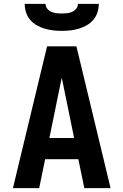

<svg xmlns="http://www.w3.org/2000/svg" viewBox="-20 -975 640 995"><path d="M47 0 224 -735H376L553 0H417L386 -150H214L183 0ZM364 -260 317 -490Q313 -511 308.5 -531.5Q304 -552 300 -572Q296 -552 291.5 -531.5Q287 -511 283 -490L236 -260ZM300 -815Q278 -815 255.5 -817.5Q233 -820 211.5 -826.5Q190 -833 170.5 -844Q151 -855 136.5 -872Q122 -889 115 -911Q108 -933 108 -955H216Q216 -941 225 -930Q234 -919 246.5 -913.5Q259 -908 272.5 -906.5Q286 -905 300 -905Q314 -905 327.5 -906.5Q341 -908 353.5 -913.5Q366 -919 375 -930Q384 -941 384 -955H492Q492 -933 485 -911Q478 -889 463.5 -872Q449 -855 429.5 -844Q410 -833 388.5 -826.5Q367 -820 344.5 -817.5Q322 -815 300 -815Z"/></svg>

Font: Iosevka Extrabold Extended
Style: Regular
Weight: 800
Width: 7
Monospace: yes
Designer: Belleve Invis
Foundry: Belleve Invis
Version: Version 32.5.0; ttfautohint (v1.8.4)